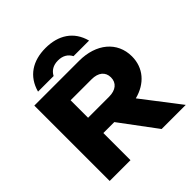

<svg xmlns="http://www.w3.org/2000/svg" viewBox="-251 -1166 1351 1351"><g transform="rotate(-45 425.0 -490.5)"><path d="M587 0H827L611 -281C728 -311 801 -395 801 -509C801 -654 686 -750 515 -750H70V0H277V-270H386ZM666 -801C634 -922 539 -981 412 -981C285 -981 191 -922 158 -801H313C332 -837 365 -857 412 -857C460 -857 492 -837 511 -801ZM277 -422V-596H486C552 -596 592 -564 592 -509C592 -454 552 -422 486 -422Z"/></g></svg>

Font: Bounded
Style: Bold
Weight: 700
Designer: Vlad Churkin
Version: Version 3.0